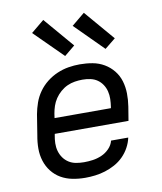

<svg xmlns="http://www.w3.org/2000/svg" viewBox="-86 -835 772 913"><g transform="rotate(-10 300.0 -379.0)"><path d="M252 8Q220 8 190 2Q160 -4 135 -18.5Q110 -33 92 -56Q74 -79 65 -107.5Q56 -136 56 -167Q56 -198 62 -230L78 -330Q83 -357 92.5 -384Q102 -411 119 -435Q136 -459 159.5 -477.5Q183 -496 210 -507.5Q237 -519 264.5 -523.5Q292 -528 319 -528Q351 -528 381 -522.5Q411 -517 436.5 -502Q462 -487 480.5 -464Q499 -441 507.5 -412.5Q516 -384 516.5 -353Q517 -322 512 -290L501 -223H145L144 -218Q140 -198 139.5 -178.5Q139 -159 144 -141Q149 -123 159.5 -108Q170 -93 185.5 -83Q201 -73 220 -69.5Q239 -66 259 -66Q280 -66 301.5 -69Q323 -72 344 -81Q365 -90 381.5 -107Q398 -124 403 -145H486Q481 -121 468.5 -98Q456 -75 437.5 -56.5Q419 -38 396 -25.5Q373 -13 349 -5.5Q325 2 300.5 5Q276 8 252 8ZM157 -297H429L430 -302Q433 -322 433.5 -341Q434 -360 429.5 -378Q425 -396 415 -411Q405 -426 390.5 -436Q376 -446 357.5 -450Q339 -454 319 -454Q301 -454 282 -451Q263 -448 245.5 -440Q228 -432 212.5 -418.5Q197 -405 186 -388.5Q175 -372 169 -354Q163 -336 160 -318ZM453 -579 318 -714 381 -766 505 -621ZM258 -579 122 -714 185 -766 309 -621Z"/></g></svg>

Font: Iosevka Extended Oblique
Style: Regular
Weight: 400
Width: 7
Italic angle: -9°
Monospace: yes
Designer: Belleve Invis
Foundry: Belleve Invis
Version: Version 32.0.1; ttfautohint (v1.8.4)